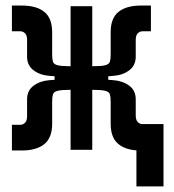

<svg xmlns="http://www.w3.org/2000/svg" viewBox="-20 -540 626 692"><path d="M22.9 2.4V-90.3H53.7Q63 -90.3 70.3 -97.7Q77.6 -105 77.6 -121.6V-182.1Q77.6 -213.9 101.1 -231.2Q124.5 -248.5 158.2 -251L176.8 -252.4V-265.1L158.2 -266.6Q124.5 -269 101.1 -286.6Q77.6 -304.2 77.6 -335.4V-396Q77.6 -412.6 70.3 -419.9Q63 -427.2 53.7 -427.2H22.9V-520H58.6Q111.3 -520 139.6 -497.3Q168 -474.6 168 -423.8V-345.7V-344.7Q168 -327.6 170.7 -318.1Q173.3 -308.6 187.3 -304.9Q201.2 -301.3 234.4 -301.3V-517.6H312.5V-301.3Q345.7 -301.3 359.6 -304.9Q373.5 -308.6 376.2 -318.1Q378.9 -327.6 378.9 -344.7V-345.7V-423.8Q378.9 -474.6 407.2 -497.3Q435.5 -520 488.3 -520H523.9V-427.2H493.2Q483.9 -427.2 476.6 -419.9Q469.2 -412.6 469.2 -396V-335.4Q469.2 -304.2 445.8 -286.6Q422.4 -269 388.7 -266.6L370.1 -265.1V-252.4L388.7 -251Q422.4 -248.5 445.8 -231.2Q469.2 -213.9 469.2 -182.1V-124Q469.2 -107.4 476.6 -100.1Q483.9 -92.8 493.2 -92.8H569.3V131.8H471.7V2Q426.8 -1.5 402.8 -24.4Q378.9 -47.4 378.9 -93.8V-171.9V-172.9Q378.9 -189.9 376.2 -199.5Q373.5 -209 359.6 -212.6Q345.7 -216.3 312.5 -216.3V0H234.4V-216.3Q201.2 -216.3 187.3 -212.6Q173.3 -209 170.7 -199.5Q168 -189.9 168 -172.9V-171.9V-93.8Q168 -43.5 139.6 -20.5Q111.3 2.4 58.6 2.4Z"/></svg>

Font: Cascadia Mono PL
Style: Regular
Weight: 400
Monospace: yes
Designer: Aaron Bell
Foundry: Saja Typeworks
Version: Version 2404.023; ttfautohint (v1.8.4)